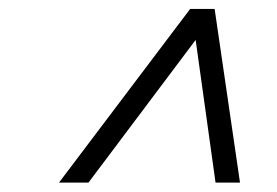

<svg xmlns="http://www.w3.org/2000/svg" viewBox="-20 -714 606 420"><path d="M405 -648H424L173.5 -314.5H109L396 -694.5H449.5L505 -314.5H451.5Z"/></svg>

Font: Newsreader 10pt
Style: Italic
Weight: 400
Italic angle: -17°
Version: Version 1.003